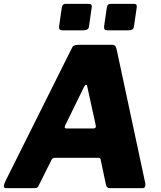

<svg xmlns="http://www.w3.org/2000/svg" viewBox="-31 -974 836 994"><path d="M444 -937 430 -840Q429 -827 421.5 -822Q414 -817 400 -817H293Q281 -817 277.5 -822Q274 -827 275 -838L289 -935Q292 -954 307 -954H431Q446 -954 444 -937ZM677 -937 663 -840Q662 -827 654.5 -822Q647 -817 633 -817H526Q514 -817 510.5 -822Q507 -827 508 -838L522 -935Q525 -954 540 -954H664Q679 -954 677 -937ZM0 0Q-10 0 -11 -9Q-12 -18 -2 -38L341 -725Q346 -736 355 -739Q364 -742 376 -742H550Q563 -742 567.5 -733Q572 -724 574 -713L721 -26Q723 -17 720.5 -8.5Q718 0 707 0H535Q521 0 517 -20L490 -148Q489 -157 478 -157H252Q241 -157 235 -145L167 -9Q164 -4 160.5 -2Q157 0 146 0H0ZM453 -309Q469 -309 464 -328L421 -525Q420 -535 415 -535Q410 -535 405 -526L306 -324Q303 -315 304.5 -312Q306 -309 314 -309Z"/></svg>

Font: Libre Franklin ExtraBold
Style: Italic
Weight: 800
Italic angle: -8°
Designer: Pablo Impallari, Rodrigo Fuenzalida, Nhung Nguyen
Foundry: Impallari Type
Version: Version 3.000